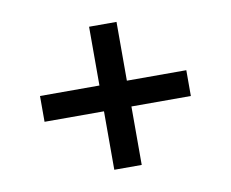

<svg xmlns="http://www.w3.org/2000/svg" viewBox="-57 -639 696 579"><g transform="rotate(-10 291.0 -350.0)"><path d="M515 -389V-310H333V-131H249V-310H67V-389H249V-569H333V-389Z"/></g></svg>

Font: Montserrat
Style: Regular
Weight: 500
Designer: Julieta Ulanovsky
Foundry: Julieta Ulanovsky
Version: Version 7.200;PS 007.200;hotconv 1.0.88;makeotf.lib2.5.64775